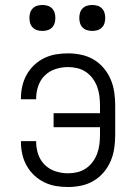

<svg xmlns="http://www.w3.org/2000/svg" viewBox="-20 -742 540 770"><path d="M253 8Q228 8 204 4Q180 0 157.5 -11Q135 -22 117 -39Q99 -56 87 -77.5Q75 -99 69.5 -123Q64 -147 64 -172V-176H125V-173Q125 -147 133.5 -122.5Q142 -98 160 -80.5Q178 -63 202.5 -55Q227 -47 253 -47Q272 -47 290.5 -51.5Q309 -56 324.5 -66.5Q340 -77 351.5 -92.5Q363 -108 369.5 -125.5Q376 -143 378.5 -162Q381 -181 381 -200V-232H195V-288H381V-320Q381 -339 378.5 -358Q376 -377 369.5 -394.5Q363 -412 351.5 -427.5Q340 -443 324.5 -453.5Q309 -464 290.5 -468.5Q272 -473 253 -473Q227 -473 202.5 -465Q178 -457 160 -439.5Q142 -422 133.5 -397.5Q125 -373 125 -347V-344H64V-348Q64 -373 69.5 -397Q75 -421 87 -442.5Q99 -464 117 -481Q135 -498 157.5 -509Q180 -520 204 -524Q228 -528 253 -528Q279 -528 305.5 -522.5Q332 -517 355 -503.5Q378 -490 395.5 -469.5Q413 -449 423.5 -424.5Q434 -400 438 -373.5Q442 -347 442 -320V-200Q442 -173 438 -146.5Q434 -120 423.5 -95.5Q413 -71 395.5 -50.5Q378 -30 355 -16.5Q332 -3 305.5 2.5Q279 8 253 8ZM350 -618Q339 -618 329 -621Q319 -624 311.5 -631.5Q304 -639 301 -649Q298 -659 298 -670Q298 -681 301 -691Q304 -701 311.5 -708.5Q319 -716 329 -719Q339 -722 350 -722Q361 -722 371 -719Q381 -716 388.5 -708.5Q396 -701 399 -691Q402 -681 402 -670Q402 -659 399 -649Q396 -639 388.5 -631.5Q381 -624 371 -621Q361 -618 350 -618ZM150 -618Q139 -618 129 -621Q119 -624 111.5 -631.5Q104 -639 101 -649Q98 -659 98 -670Q98 -681 101 -691Q104 -701 111.5 -708.5Q119 -716 129 -719Q139 -722 150 -722Q161 -722 171 -719Q181 -716 188.5 -708.5Q196 -701 199 -691Q202 -681 202 -670Q202 -659 199 -649Q196 -639 188.5 -631.5Q181 -624 171 -621Q161 -618 150 -618Z"/></svg>

Font: Iosevka Term Curly Light
Style: Regular
Weight: 300
Designer: Belleve Invis
Foundry: Belleve Invis
Version: Version 32.3.0